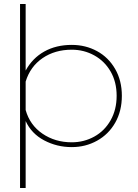

<svg xmlns="http://www.w3.org/2000/svg" viewBox="-20 -719 688 958"><path d="M80 -699H108V-367Q142 -429 201 -462Q260 -495 338 -495Q407 -495 464 -464Q521 -433 554.5 -375Q588 -317 588 -241Q588 -165 555 -107Q522 -49 464.5 -17Q407 15 338 15Q264 15 200.5 -18.5Q137 -52 108 -115V219H80ZM562 -241Q562 -310 532 -362Q502 -414 450.5 -442.5Q399 -471 338 -471Q254 -471 192.5 -429Q131 -387 108 -312V-170Q129 -95 192 -52Q255 -9 338 -9Q399 -9 450.5 -37.5Q502 -66 532 -119Q562 -172 562 -241Z"/></svg>

Font: Prompt Thin
Style: Regular
Weight: 250
Designer: Katatrad Team
Foundry: CadsonDemak
Version: Version 1.001